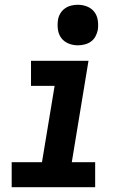

<svg xmlns="http://www.w3.org/2000/svg" viewBox="-20 -785 540 805"><path d="M29 0V-105H156L209 -425H110V-530H351L281 -105H379V0ZM306 -595Q286 -595 267.5 -602.5Q249 -610 237.5 -625Q226 -640 223 -660Q220 -680 223 -701Q225 -715 232.5 -728Q240 -741 252 -749.5Q264 -758 278 -761.5Q292 -765 306 -765Q327 -765 345.5 -757.5Q364 -750 375.5 -735Q387 -720 390 -700Q393 -680 390 -659Q387 -645 380 -632Q373 -619 361 -610.5Q349 -602 334.5 -598.5Q320 -595 306 -595Z"/></svg>

Font: Iosevka Slab Extrabold Oblique
Style: Regular
Weight: 800
Italic angle: -9°
Monospace: yes
Designer: Belleve Invis
Foundry: Belleve Invis
Version: Version 11.1.1; ttfautohint (v1.8.3)